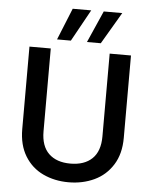

<svg xmlns="http://www.w3.org/2000/svg" viewBox="-61 -966 811 1023"><g transform="rotate(5 345.0 -454.5)"><path d="M188 -695V-252Q188 -173 229.5 -133Q271 -93 345 -93Q420 -93 461.5 -133Q503 -173 503 -252V-695H617V-254Q617 -169 580 -110Q543 -51 481 -22Q419 7 344 7Q269 7 207.5 -22Q146 -51 110 -110Q74 -169 74 -254V-695ZM291 -746H217L286 -916H385ZM451 -746H377L452 -916H551Z"/></g></svg>

Font: A Bank Premium Med
Style: Regular
Weight: 500
Designer: Ninad Kale (Devanagari), Jonny Pinhorn (Latin), Htun Naung (Myanmar)
Foundry: Indian Type Foundry
Version: 4.004